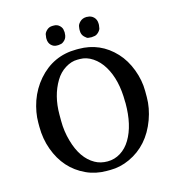

<svg xmlns="http://www.w3.org/2000/svg" viewBox="-123 -953 980 1065"><g transform="rotate(-15 367.5 -420.5)"><path d="M375 -630.9H359.9Q325.2 -630.9 290.3 -609.1Q255.4 -587.4 233.4 -550.3Q185.5 -470.7 185.5 -362.8V-325.7Q185.5 -266.6 201.7 -210Q232.4 -100.6 305.2 -60.1Q336.4 -42.5 377 -42.5Q417.5 -42.5 451.9 -64Q486.3 -85.4 509.3 -124Q556.2 -202.1 556.2 -329.1L555.7 -338.4Q555.7 -462.9 507.3 -543.5Q482.9 -584 447.8 -607.4Q412.6 -630.9 375 -630.9ZM382.3 -687Q506.3 -687 591.3 -595.7Q631.8 -552.2 655.3 -489.7Q678.7 -427.2 678.7 -365.2V-330.6Q678.7 -268.6 655.3 -204.1Q606.4 -70.8 490.2 -17.6Q436 7.3 379.4 7.3H357.4Q294.9 7.3 241.2 -17.6Q128.4 -69.8 83 -194.8Q60.5 -256.3 60.5 -326.2V-349.6Q60.5 -408.2 82 -471.7Q104.5 -535.2 147.5 -585Q236.3 -687 369.6 -687H371.1ZM274.9 -847.7H284.2Q303.2 -847.7 316.7 -834.2Q330.1 -820.8 330.1 -805.2Q331.1 -802.2 331.1 -799.8L331.5 -792.5L331.1 -790.5Q331.1 -766.1 316.9 -752Q302.7 -737.8 290 -737.8L281.2 -736.3H270.5Q252.4 -736.3 238.5 -750.2Q224.6 -764.2 224.6 -787.6V-793L226.6 -807.1Q226.6 -819.3 240.7 -833.5Q254.9 -847.7 274.9 -847.7ZM415 -781.7V-791.5L415.5 -793.5V-796.9Q416.5 -800.8 416.5 -802.2Q416.5 -816.4 431.6 -831.5Q446.8 -846.7 470.7 -846.7H472.7L474.1 -846.2Q496.6 -846.2 511.2 -831.5Q525.9 -816.9 525.9 -793.5V-786.1L523.9 -772.9Q523.9 -760.3 510 -746.3Q496.1 -732.4 481.4 -732.4L470.2 -731H466.8L464.8 -731.4H460.9Q457 -732.4 450 -732.4Q442.9 -732.4 429 -746.3Q415 -760.3 415 -781.7Z"/></g></svg>

Font: Averia Serif
Style: Regular
Weight: 500
Version: Version 1.0